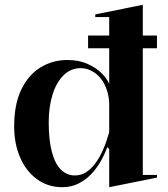

<svg xmlns="http://www.w3.org/2000/svg" viewBox="-20 -765 701 800"><path d="M347 -617H634V-564H347ZM575 -745V-36H634V-25L435 15V-144L427 -152Q417 -124 400.5 -94.5Q384 -65 361 -40.5Q338 -16 307.5 -0.5Q277 15 240 15Q180 15 134.5 -18Q89 -51 64 -108.5Q39 -166 39 -238Q39 -331 69 -392.5Q99 -454 149.5 -484.5Q200 -515 260 -515Q309 -515 344.5 -499Q380 -483 403 -460.5Q426 -438 435 -415V-694H377V-705ZM316 -481Q275 -481 245 -451.5Q215 -422 199 -371Q183 -320 183 -255Q183 -182 196 -132.5Q209 -83 233.5 -58.5Q258 -34 292 -34Q318 -34 339 -47.5Q360 -61 378 -85.5Q396 -110 410 -142.5Q424 -175 435 -214V-328Q435 -359 426 -387.5Q417 -416 401 -436.5Q385 -457 363 -469Q341 -481 316 -481Z"/></svg>

Font: Kalnia Medium
Style: Regular
Weight: 500
Designer: Frida Medrano
Foundry: Frida Medrano
Version: Version 1.105